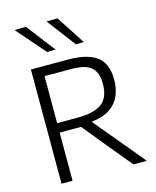

<svg xmlns="http://www.w3.org/2000/svg" viewBox="-139 -1064 941 1158"><g transform="rotate(-15 332.0 -485.0)"><path d="M98.5 0V-713H331Q451 -713 509.5 -669Q568 -625 568 -523.5Q568 -471 549.5 -426.2Q531 -381.5 487.8 -351.5Q444.5 -321.5 370.5 -314L462.5 -203.5Q489.5 -171 520 -134.2Q550.5 -97.5 579.8 -62.5Q609 -27.5 631.5 0H548Q509.5 -46 474.5 -88.8Q439.5 -131.5 405 -173L301.5 -300.5H167.5V0ZM328 -653H167.5V-359.5H295.5Q398.5 -359.5 447 -395.8Q495.5 -432 495.5 -517.5Q495.5 -566.5 480 -594Q464.5 -621.5 439.2 -634Q414 -646.5 384.8 -649.8Q355.5 -653 328 -653ZM220.5 -789.5Q182 -833.5 143.5 -878Q105 -922.5 64.5 -968.5L136 -969.5Q170 -925 204.5 -880.2Q239 -835.5 273.5 -790.5ZM400 -789.5Q366.5 -833.5 333 -878Q299.5 -922.5 264.5 -968.5L333 -969.5Q362 -925 391 -880.5Q420 -836 449.5 -790.5Z"/></g></svg>

Font: Commissioner Light
Style: Regular
Weight: 300
Designer: Kostas Bartsokas
Foundry: Kostas Bartsokas
Version: Version 1.000; ttfautohint (v1.8.3)